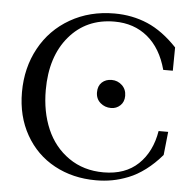

<svg xmlns="http://www.w3.org/2000/svg" viewBox="-50 -726 781 789"><g transform="rotate(5 340.0 -331.5)"><path d="M374 13.2Q278.3 13.2 202.4 -28.1Q126.5 -69.3 83.3 -145.8Q40 -222.2 40 -321.3Q40 -421.9 84.2 -502.9Q128.4 -584 208.7 -630.1Q289.1 -676.3 391.1 -676.3Q464.8 -676.3 528.1 -649.2Q591.3 -622.1 650.9 -559.1L649.9 -462.9H610.4Q586.9 -550.3 530.8 -596.7Q474.6 -643.1 394 -643.1Q277.8 -643.1 207.3 -559.8Q136.7 -476.6 136.7 -338.4Q136.7 -249 167.2 -178Q197.8 -106.9 258.8 -64.5Q319.8 -22 402.3 -22Q491.7 -22 545.4 -73.2Q599.1 -124.5 613.3 -210.9H652.8L642.6 -114.7Q610.8 -77.6 576.4 -51.8Q542 -25.9 507.3 -12.2Q472.7 1.5 440.7 7.3Q408.7 13.2 374 13.2ZM410.2 -288.1Q384.3 -288.1 365.7 -304.4Q347.2 -320.8 347.2 -347.7Q347.2 -374 363 -388.7Q378.9 -403.3 403.3 -403.3Q427.7 -403.3 445.8 -386.5Q463.9 -369.6 463.9 -342.8Q463.9 -317.9 448 -303Q432.1 -288.1 410.2 -288.1Z"/></g></svg>

Font: Elstob
Style: Regular
Weight: 400
Designer: Peter S. Baker
Version: Version 1.015